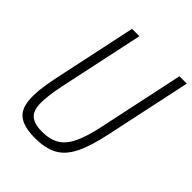

<svg xmlns="http://www.w3.org/2000/svg" viewBox="-225 -928 1071 1071"><g transform="rotate(45 310.0 -393.0)"><path d="M237 14Q153 14 111 -15Q69 -44 63 -112.5Q57 -181 81 -297L188 -800H246L138 -293Q118 -196 120 -140.5Q122 -85 151 -62Q180 -39 238 -39Q300 -39 340.5 -63Q381 -87 408 -143.5Q435 -200 455 -297L562 -800H620L512 -293Q488 -177 454.5 -109.5Q421 -42 369 -14Q317 14 237 14Z"/></g></svg>

Font: Victor Mono Thin ExtraLight
Style: Italic
Weight: 250
Italic angle: -12°
Monospace: yes
Version: Version 1.561;gftools[0.9.30]